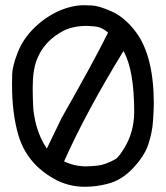

<svg xmlns="http://www.w3.org/2000/svg" viewBox="-20 -721 635 734"><path d="M304 -7Q239 -7 184 -39Q82 -97 50 -205Q26 -288 26 -397Q26 -407 26.5 -436.5Q27 -466 47 -518.5Q67 -571 110 -613.5Q153 -656 207 -680Q256 -701 301 -701Q305 -701 331.5 -700Q358 -699 407.5 -677Q457 -655 500 -598Q568 -506 568 -324Q568 -304 565 -259Q562 -214 547 -169Q532 -124 488 -77.5Q444 -31 390 -18Q348 -7 304 -7ZM309 -85Q325 -85 354 -88Q383 -91 424 -114Q436 -124 454 -153Q493 -216 493 -293Q493 -454 452 -526Q308 -291 225 -104Q265 -85 309 -85ZM159 -153 215 -269Q338 -485 393 -596Q371 -617 342 -620L313 -622Q259 -622 222 -603Q150 -565 122 -496Q105 -455 105 -386Q105 -357 106.5 -318.5Q108 -280 120.5 -236Q133 -192 159 -153Z"/></svg>

Font: Xiaolai SC
Style: Regular
Weight: 400
Designer: Nozomi Seto 瀬戸のぞみ
Version: Version 3.11;December 4, 2020;FontCreator 13.0.0.2613 64-bit